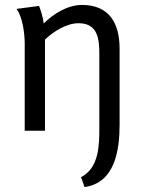

<svg xmlns="http://www.w3.org/2000/svg" viewBox="-20 -529 587 777"><path d="M47 -493C72 -459 80 -392 80 -352V0H162V-369C197 -402 249 -435 298 -435C378 -435 382 -368 382 -306V-13C382 59 381 150 308 188L322 228C446 211 464 77 464 -25V-332C464 -435 422 -509 312 -509C254 -509 197 -474 157 -434C154 -458 147 -482 138 -505Z"/></svg>

Font: Rosario
Style: Regular
Weight: 400
Designer: Hector Gatti
Foundry: Omnibus Type
Version: Version 1.100